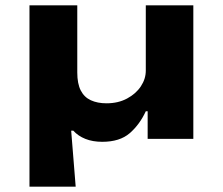

<svg xmlns="http://www.w3.org/2000/svg" viewBox="-20 -523 841 723"><path d="M91 180V-503H271V-250Q271 -208 284 -182.5Q297 -157 322 -145.5Q347 -134 381 -134Q425 -134 458.5 -152Q492 -170 510.5 -198Q529 -226 529 -257V-503H708V0H536V-104H529Q506 -54 468.5 -21.5Q431 11 365 11Q329 11 301.5 0Q274 -11 256 -31H248L265 180Z"/></svg>

Font: Nunito Sans 7pt Expanded ExtraBold
Style: Regular
Weight: 800
Width: 7
Designer: Vernon Adams
Foundry: Vernon Adams
Version: Version 3.101;gftools[0.9.27]